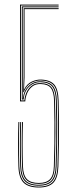

<svg xmlns="http://www.w3.org/2000/svg" viewBox="-20 -819 340 845"><path d="M151 6.2Q104.2 6.2 83.4 -15.4Q62.5 -37 61 -86.8Q59.5 -135.2 59.5 -184.4Q59.5 -233.5 61 -281.8H65Q63.5 -234.2 63.5 -185Q63.5 -135.8 65 -87Q66.5 -39.2 86.5 -18.5Q106.5 2.2 151 2.2Q193.5 2.2 212.5 -18.5Q231.5 -39.2 233 -87Q234.8 -141.5 235.4 -189Q236 -236.5 235.8 -282.1Q235.5 -327.8 234 -375.8Q232.5 -425.8 214.9 -444.8Q197.2 -463.8 159.8 -464.8Q137 -465.2 116.4 -453.6Q95.8 -442 84 -412.8H82L84 -482.2V-782.8H238V-778.8H88V-478.5L85.8 -426.5H86.8Q99 -450.2 119.6 -459.8Q140.2 -469.2 159.5 -468.8Q200 -467.8 218.2 -447.6Q236.5 -427.5 238 -375.8Q239.5 -326 239.8 -280.5Q240 -235 239.4 -188.1Q238.8 -141.2 237 -87Q235.5 -37.2 215.6 -15.5Q195.8 6.2 151 6.2ZM151 -1.8Q108.5 -1.8 89.5 -21.5Q70.5 -41.2 69 -87Q67.5 -135.8 67.5 -184.5Q67.5 -233.2 69 -281.8H73Q71.5 -233.8 71.5 -184.8Q71.5 -135.8 73 -87.2Q74.2 -45 91.9 -25.4Q109.5 -5.8 151 -5.8Q189 -5.8 206.4 -24.6Q223.8 -43.5 225 -87.2Q226.8 -140.8 227.4 -187.9Q228 -235 227.6 -280.8Q227.2 -326.5 226 -375.5Q225 -418 210.4 -437.1Q195.8 -456.2 159.2 -457.2Q129.8 -458 108.2 -437.6Q86.8 -417.2 84 -380.8H76V-489.5V-790.8H238V-786.8H80L80.2 -486.8L79.8 -384.8H80.8Q83.5 -418.2 105.5 -440.1Q127.5 -462 159.2 -461.2Q197.8 -460.2 213.4 -440.1Q229 -420 230 -375.8Q231.5 -325.8 231.8 -280.6Q232 -235.5 231.4 -188.8Q230.8 -142 229 -87Q227.8 -41.5 209.5 -21.6Q191.2 -1.8 151 -1.8ZM151 -9.8Q112.5 -9.8 95.4 -27.8Q78.2 -45.8 77 -87.2Q75.5 -136.2 75.5 -184.8Q75.5 -233.2 77 -281.8H81Q79.5 -233.5 79.5 -184.8Q79.5 -136 81 -87.5Q82.2 -47.5 98.8 -30.6Q115.2 -13.8 151 -13.8Q184.5 -13.8 200.2 -30.6Q216 -47.5 217 -87.2Q218.8 -140.2 219.4 -187.9Q220 -235.5 219.6 -281.5Q219.2 -327.5 218 -375.2Q217 -413.8 204.2 -431Q191.5 -448.2 159.5 -449.2Q136.2 -450 121.2 -437.6Q106.2 -425.2 99 -407.2Q91.8 -389.2 91.2 -372.8H68V-798.8H238V-794.8H72L72.2 -377H87.5Q88.5 -393.2 96 -411.1Q103.5 -429 119.1 -441.5Q134.8 -454 159.5 -453.2Q193.5 -452.2 207.2 -434Q221 -415.8 222 -375.5Q223 -338 223.5 -303.5Q224 -269 223.8 -234.9Q223.5 -200.8 222.9 -164.6Q222.2 -128.5 221 -87.2Q219.8 -45.8 203.6 -27.8Q187.5 -9.8 151 -9.8Z"/></svg>

Font: Big Shoulders Inline Display SC Thin
Style: Regular
Weight: 100
Designer: Patric King
Foundry: XO Type Co
Version: Version 2.002